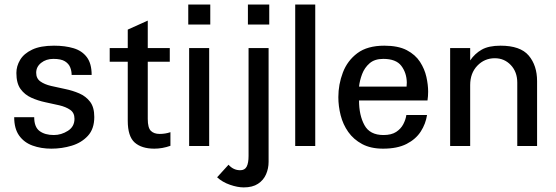

<svg xmlns="http://www.w3.org/2000/svg" viewBox="-20 -648 2466 852"><path d="M398.4 -128.9Q398.4 -171.9 379.9 -196.3Q361.3 -220.7 332 -233.4Q302.7 -246.1 269.5 -252.9Q236.3 -259.8 207 -266.6Q177.7 -273.4 159.2 -286.6Q140.6 -299.8 140.6 -325.2Q140.6 -351.6 162.6 -369.1Q184.6 -386.7 216.8 -386.7Q251 -386.7 268.1 -376Q285.2 -365.2 291.5 -349.1Q297.9 -333 297.9 -315.4H386.7Q386.7 -366.2 365.2 -394.5Q343.8 -422.9 306.2 -434.1Q268.6 -445.3 219.7 -445.3Q159.2 -445.3 122.6 -427.7Q85.9 -410.2 69.3 -382.3Q52.7 -354.5 52.7 -324.2Q52.7 -278.3 71.3 -252.9Q89.8 -227.5 119.1 -214.4Q148.4 -201.2 181.2 -194.3Q213.9 -187.5 243.2 -180.7Q272.5 -173.8 291.5 -160.6Q310.5 -147.5 310.5 -121.1Q310.5 -85.9 281.2 -67.4Q252 -48.8 218.8 -48.8Q179.7 -48.8 155.8 -66.4Q131.8 -84 131.8 -127.9H43Q43 -77.1 64.9 -46.4Q86.9 -15.6 124.5 -2Q162.1 11.7 208 11.7Q254.9 11.7 298.3 -1.5Q341.8 -14.6 370.1 -45.4Q398.4 -76.2 398.4 -128.9Z M736.3 -1V-61.5Q713.9 -53.7 688.5 -53.7Q663.1 -53.7 649.4 -67.4Q635.7 -81.1 635.7 -120.1V-374H733.4V-434.6H635.7V-556.6L546.9 -516.6V-434.6H466.8V-374H546.9V-112.3Q546.9 -43 577.6 -15.6Q608.4 11.7 665 11.7Q700.2 11.7 736.3 -1Z M908.2 0V-434.6H819.3V0ZM913.1 -539.1V-627.9H815.4V-539.1Z M1171.9 70.3V-434.6H1083V43.9Q1083 75.2 1074.7 91.3Q1066.4 107.4 1045.9 107.4Q1015.6 107.4 994.1 83L943.4 138.7Q966.8 160.2 1000.5 171.9Q1034.2 183.6 1061.5 183.6Q1100.6 183.6 1125 167.5Q1149.4 151.4 1160.6 125.5Q1171.9 99.6 1171.9 70.3ZM1174.8 -627.9H1080.1V-539.1H1174.8Z M1378.9 0V-627.9H1290V0Z M1784.2 -263.7H1573.2Q1576.2 -291 1586.9 -319.3Q1597.7 -347.7 1620.1 -367.2Q1642.6 -386.7 1680.7 -386.7Q1737.3 -386.7 1760.7 -356Q1784.2 -325.2 1785.2 -282.2Q1785.2 -271.5 1784.2 -263.7ZM1875 -137.7H1783.2Q1780.3 -117.2 1769.5 -96.7Q1758.8 -76.2 1737.8 -62.5Q1716.8 -48.8 1681.6 -48.8Q1621.1 -48.8 1597.2 -92.8Q1573.2 -136.7 1573.2 -202.1H1877Q1879.9 -221.7 1879.9 -241.2Q1879.9 -271.5 1872.1 -306.6Q1864.3 -341.8 1843.8 -373.5Q1823.2 -405.3 1785.2 -425.3Q1747.1 -445.3 1685.5 -445.3Q1610.4 -445.3 1565.9 -412.1Q1521.5 -378.9 1501.5 -326.2Q1481.4 -273.4 1481.4 -216.8Q1481.4 -176.8 1491.7 -136.2Q1502 -95.7 1525.4 -62.5Q1548.8 -29.3 1586.9 -8.8Q1625 11.7 1679.7 11.7Q1743.2 11.7 1784.2 -9.3Q1825.2 -30.3 1847.2 -64.5Q1869.1 -98.6 1875 -137.7Z M2363.3 0V-288.1Q2363.3 -357.4 2326.2 -401.4Q2289.1 -445.3 2201.2 -445.3Q2148.4 -445.3 2117.7 -427.7Q2086.9 -410.2 2066.4 -379.9V-434.6H1977.5V0H2066.4V-270.5Q2066.4 -323.2 2098.1 -356.4Q2129.9 -389.6 2175.8 -389.6Q2217.8 -389.6 2246.6 -359.4Q2275.4 -329.1 2275.4 -281.2V0Z"/></svg>

Font: Namkio Khamti Book
Style: Regular
Weight: 500
Designer: Debbi Hosken
Foundry: SIL International
Version: Version 3.917